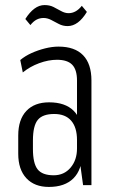

<svg xmlns="http://www.w3.org/2000/svg" viewBox="-20 -731 450 758"><path d="M284 -175V-413Q284 -456 265 -475.5Q246 -495 205 -495Q171 -495 134.5 -481.5Q98 -468 70 -445L60 -494Q79 -510 104.5 -521.5Q130 -533 158 -540Q186 -547 211 -547Q275 -547 308 -513Q341 -479 341 -413V0H308ZM173 7Q116 7 84 -27.5Q52 -62 52 -124V-196Q52 -259 84 -293Q116 -327 174 -327Q237 -327 270.5 -294Q304 -261 304 -198V-125Q304 -61 270 -27Q236 7 173 7ZM192 -39Q233 -39 258.5 -69Q284 -99 284 -145V-178Q284 -228 261 -254.5Q238 -281 194 -281Q148 -281 129 -257.5Q110 -234 110 -176V-143Q110 -86 128.5 -62.5Q147 -39 192 -39ZM80 -656Q97 -683 116 -697Q135 -711 156 -711Q176 -711 191 -703.5Q206 -696 221 -687.5Q236 -679 251 -679Q265 -679 278 -686Q291 -693 303 -708L323 -684Q306 -656 287 -642Q268 -628 247 -628Q228 -628 212 -636.5Q196 -645 181.5 -652.5Q167 -660 152 -660Q137 -660 124.5 -653.5Q112 -647 100 -632Z"/></svg>

Font: Pathway Extreme Condensed Thin
Style: Regular
Weight: 250
Width: 3
Version: Version 1.001;gftools[0.9.26]